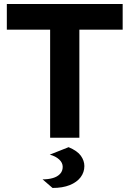

<svg xmlns="http://www.w3.org/2000/svg" viewBox="-20 -688 647 959"><path d="M230.4 0V-539.9H14.1V-668H592.7V-539.9H376.4V0ZM242.4 250.8 192.7 207.9Q221.7 207.9 244.1 201.3Q266.5 194.8 279.8 180.7Q293.2 166.6 293.2 145.4Q293.2 124.6 275.3 108.3Q257.4 92 228.6 84.4L322.7 47.1Q366.5 65.5 384 90.2Q401.4 114.9 401.4 141.4Q401.4 172.4 382.7 197.3Q363.9 222.2 328.4 236.5Q292.9 250.8 242.4 250.8Z"/></svg>

Font: Atkinson Hyperlegible Next
Style: Regular
Weight: 400
Designer: Elliott Scott, Megan Eiswerth, Linus Boman, Theodore Petrosky, Letters from Sweden
Foundry: Applied Design Works, Letters from Sweden
Version: Version 2.001